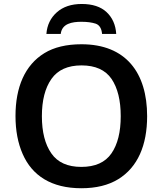

<svg xmlns="http://www.w3.org/2000/svg" viewBox="-20 -951 830 980"><path d="M397 -930.7C344.2 -930.7 301.8 -916.5 270 -888.2C238.3 -859.9 220.2 -823.2 216.8 -777.8H290C295.9 -830.6 347.2 -839.8 396 -839.8C425.3 -839.8 449.7 -836.4 468.8 -830.1C487.8 -823.2 498.5 -805.7 501 -777.8H573.2C570.3 -824.2 553.7 -861.3 523.9 -889.2C494.1 -917 451.7 -930.7 397 -930.7ZM731 -357.9C731 -579.6 622.6 -725.1 396 -725.1C319.3 -725.1 255.9 -710 206.5 -679.7C106.9 -618.7 59.1 -505.9 59.1 -358.9C59.1 -285.2 71.3 -220.2 95.7 -165C144 -54.2 242.7 9.8 395 9.8C470.2 9.8 532.7 -5.4 583 -36.1C683.1 -97.2 731 -210 731 -357.9ZM193.8 -357.9C193.8 -438.5 210 -502 242.7 -548.3C274.9 -594.2 326.2 -617.2 396 -617.2C466.8 -617.2 517.6 -594.2 549.3 -548.3C580.6 -502 596.2 -438.5 596.2 -357.9C596.2 -277.3 580.6 -213.9 548.8 -168C517.1 -122.1 465.8 -99.1 395 -99.1C325.2 -99.1 273.9 -122.1 242.2 -168C210 -213.9 193.8 -277.3 193.8 -357.9Z"/></svg>

Font: Noto Reveo Sans
Style: Regular
Weight: 600
Designer: Monotype Design Team
Foundry: Monotype Imaging Inc.
Version: Version 2.007